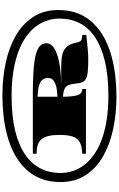

<svg xmlns="http://www.w3.org/2000/svg" viewBox="290 -1094 1008 1629"><g transform="rotate(-90 794.5 -279.0)"><path d="M791.5 204.6Q647 204.6 516.6 177Q386.2 149.4 284.7 91.8Q182.1 33.7 123.5 -57.1Q64.9 -147.9 64.9 -270Q64.9 -368.2 96.2 -442.9Q127.4 -517.6 182.1 -572Q236.8 -626.5 307.1 -663.1Q378.9 -700.7 460.7 -722.4Q542.5 -744.1 628.4 -753.7Q714.4 -763.2 797.9 -763.2Q942.4 -763.2 1073 -735.8Q1203.6 -708.5 1305.2 -650.4Q1407.2 -592.3 1465.8 -501.7Q1524.4 -411.1 1524.4 -288.6Q1524.4 -190.4 1493.2 -115.7Q1461.9 -41 1407.2 13.2Q1352.5 67.4 1282.2 104.5Q1210.9 141.6 1128.9 163.6Q1046.9 185.5 960.9 195.1Q875 204.6 791.5 204.6ZM795.9 136.2Q968.8 136.2 1093 105.7Q1217.3 75.2 1296.9 20.5Q1377 -34.7 1414.6 -110.6Q1452.1 -186.5 1452.1 -278.8Q1452.1 -358.9 1415 -431.6Q1377.9 -504.4 1297.9 -562Q1244.1 -600.1 1172.4 -627Q1099.6 -654.3 1006.3 -669.7Q913.1 -685.1 797.9 -685.1Q625 -685.1 501.2 -655Q377.4 -625 297.4 -569.8Q217.8 -515.1 179.7 -438.7Q141.6 -362.3 141.6 -270Q141.6 -189.9 179 -117.2Q216.3 -44.4 295.9 12.7Q349.1 51.3 421.4 78.1Q494.1 105.5 587.4 120.8Q680.7 136.2 795.9 136.2ZM1103.5 -34.7Q1041 -34.7 999.5 -39.1Q958 -43.5 937.5 -56.2Q924.3 -64.5 917 -76.7Q909.2 -89.4 905.5 -106.2Q901.9 -123 899.9 -145.5Q896 -181.2 887 -202.9Q877.9 -224.6 855.5 -235.6Q833 -246.6 788.6 -249Q789.6 -163.6 802 -124.8Q814.5 -85.9 854.5 -85.9V-54.2H305.2V-85.9Q367.2 -87.9 401.9 -106Q436.5 -124 450.7 -165.8Q464.8 -207.5 464.8 -279.8Q464.8 -388.7 428.2 -431.6Q408.7 -454.1 378.4 -463.6Q348.1 -473.1 305.2 -473.1V-504.9H808.6Q955.1 -504.9 1051.3 -495.6Q1147.5 -486.3 1195.1 -461.4Q1242.7 -436.5 1242.7 -388.7Q1242.7 -358.9 1216.1 -335.9Q1189.5 -313 1141.6 -297.4Q1042.5 -265.1 881.3 -264.2H1036.6Q1086.9 -264.2 1123.5 -259Q1160.2 -253.9 1185.5 -239.3Q1234.4 -210.9 1249 -131.3Q1253.9 -105.5 1266.1 -95.9Q1278.3 -86.4 1313 -86.4V-51.8Q1278.3 -47.4 1248.8 -44.4Q1219.2 -41.5 1193.4 -39.1Q1142.1 -34.7 1103.5 -34.7ZM788.6 -295.9Q819.8 -297.4 848.6 -301.3Q877.4 -305.2 899.4 -314.5Q921.4 -323.2 934.6 -338.1Q947.8 -353 947.8 -376Q947.8 -422.9 907.2 -443.4Q887.2 -453.6 857.4 -458.3Q827.6 -462.9 788.6 -464.4Z"/></g></svg>

Font: Asset
Style: Regular
Weight: 400
Version: Version 1.003; ttfautohint (v1.8.4.7-5d5b)